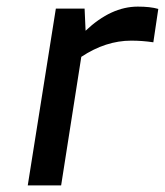

<svg xmlns="http://www.w3.org/2000/svg" viewBox="-20 -561 499 581"><path d="M149 -535H236L239 -468Q316 -541 397 -541Q435 -541 459 -534L444 -433Q411 -438 377 -438Q300 -438 226 -389L165 0H64Z"/></svg>

Font: Exo Medium
Style: Italic
Weight: 500
Italic angle: -9°
Designer: Natanael Gama
Foundry: Natanael Gama
Version: Version 1.500; ttfautohint (v1.6)